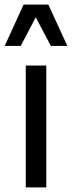

<svg xmlns="http://www.w3.org/2000/svg" viewBox="-46 -818 314 838"><path d="M156 0H66.5V-532H156ZM248 -617.5H176L110 -742.5L44.5 -617.5H-25.5L57 -798H165Z"/></svg>

Font: Myanmar Ethnic
Style: Regular
Weight: 400
Designer: Khon Soe Zaw Thu
Foundry: PaOh Unicode khonsoezawthu@gmail.com and @hotmail.com
Version: Version 1.01 September 27, 2016